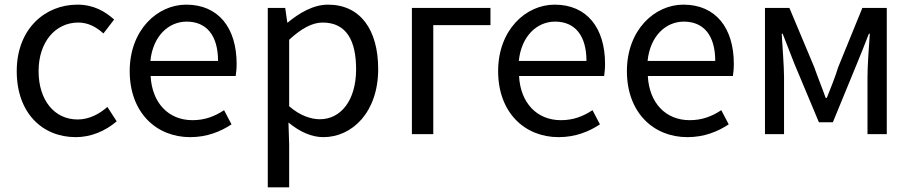

<svg xmlns="http://www.w3.org/2000/svg" viewBox="-20 -577 3926 826"><path d="M306 13C371 13 433 -13 482 -55L442 -117C408 -87 364 -63 314 -63C214 -63 146 -146 146 -271C146 -396 218 -480 317 -480C359 -480 394 -461 425 -433L471 -493C433 -527 384 -557 313 -557C173 -557 52 -452 52 -271C52 -91 162 13 306 13Z M798 13C871 13 929 -11 976 -42L944 -103C903 -76 861 -60 808 -60C705 -60 634 -134 628 -250H994C996 -264 998 -282 998 -302C998 -457 920 -557 781 -557C657 -557 538 -448 538 -271C538 -92 653 13 798 13ZM627 -315C638 -423 706 -484 783 -484C868 -484 918 -425 918 -315Z M1132 229H1224V45L1221 -50C1270 -9 1322 13 1371 13C1495 13 1607 -94 1607 -280C1607 -448 1531 -557 1391 -557C1328 -557 1267 -521 1218 -480H1216L1207 -543H1132ZM1356 -64C1320 -64 1272 -78 1224 -120V-406C1276 -454 1323 -480 1368 -480C1472 -480 1512 -400 1512 -279C1512 -145 1446 -64 1356 -64Z M1752 0H1844V-469H2090V-543H1752Z M2383 13C2456 13 2514 -11 2561 -42L2529 -103C2488 -76 2446 -60 2393 -60C2290 -60 2219 -134 2213 -250H2579C2581 -264 2583 -282 2583 -302C2583 -457 2505 -557 2366 -557C2242 -557 2123 -448 2123 -271C2123 -92 2238 13 2383 13ZM2212 -315C2223 -423 2291 -484 2368 -484C2453 -484 2503 -425 2503 -315Z M2937 13C3010 13 3068 -11 3115 -42L3083 -103C3042 -76 3000 -60 2947 -60C2844 -60 2773 -134 2767 -250H3133C3135 -264 3137 -282 3137 -302C3137 -457 3059 -557 2920 -557C2796 -557 2677 -448 2677 -271C2677 -92 2792 13 2937 13ZM2766 -315C2777 -423 2845 -484 2922 -484C3007 -484 3057 -425 3057 -315Z M3271 0H3353V-245C3353 -293 3346 -376 3343 -432H3347C3363 -390 3381 -344 3397 -304L3503 -51H3563L3667 -304C3683 -344 3702 -389 3718 -432H3722C3718 -376 3712 -293 3712 -245V0H3795V-543H3690L3586 -288C3572 -242 3554 -199 3537 -156H3532C3517 -199 3499 -242 3483 -288L3376 -543H3271Z"/></svg>

Font: Noto Sans CJK SC
Style: Regular
Weight: 400
Designer: Ryoko NISHIZUKA 西塚涼子 (kana, bopomofo & ideographs); Paul D. Hunt (Latin, Greek & Cyrillic); Sandoll Communications 산돌커뮤니
Foundry: Adobe
Version: Version 2.004;hotconv 1.0.118;makeotfexe 2.5.65603